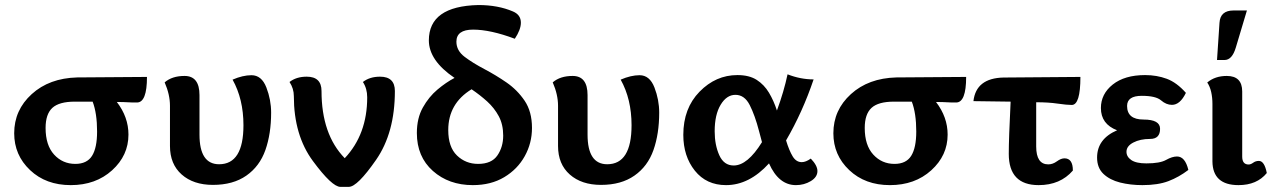

<svg xmlns="http://www.w3.org/2000/svg" viewBox="-20 -725 5045 759"><path d="M259.8 6.8Q161.6 6.8 98.9 -52.5Q36.1 -111.8 36.1 -198.2Q36.1 -290 105.5 -353Q174.8 -416 285.2 -418.9L561 -420.9Q561 -319.8 521.5 -319.8Q496.6 -319.8 482.9 -320.8Q469.2 -321.8 441.9 -321.8Q487.8 -262.2 487.8 -192.9Q487.8 -110.4 423.1 -51.8Q358.4 6.8 259.8 6.8ZM277.8 -77.1Q323.7 -77.1 343.8 -108.9Q363.8 -140.6 363.8 -205.1Q363.8 -276.9 346.2 -323.2H275.9Q213.9 -323.2 187 -298.6Q160.2 -273.9 160.2 -219.2Q160.2 -150.9 193.8 -114Q227.5 -77.1 277.8 -77.1Z M821.8 5.9Q744.6 5.9 698.2 -35.2Q651.9 -76.2 651.9 -147.9V-307.1Q651.9 -351.1 630.9 -399.4Q660.2 -424.8 709.5 -424.8Q768.6 -424.8 768.6 -349.1V-192.9Q768.6 -75.7 846.2 -75.7Q942.4 -75.7 942.4 -230Q942.4 -333 899.4 -410.2Q939.9 -427.7 974.1 -427.7Q1014.2 -427.7 1033 -379.2Q1051.8 -330.6 1051.8 -279.8Q1051.8 -196.3 1029.1 -131.8Q1006.3 -67.4 953.9 -30.8Q901.4 5.9 821.8 5.9Z M1431.6 -340.3Q1431.6 -375 1414.6 -400.9Q1441.4 -421.9 1482.4 -421.9Q1541 -421.9 1541 -365.2Q1541 -200.2 1466.8 -93.3Q1392.6 13.7 1358.9 13.7H1325.7Q1292.5 13.7 1217 -88.4Q1141.6 -190.4 1141.6 -345.2Q1141.6 -375 1124.5 -400.9Q1151.4 -421.9 1192.4 -421.9Q1251 -421.9 1251 -365.2Q1251 -193.8 1342.8 -99.6Q1431.6 -193.8 1431.6 -340.3Z M1849.1 6.8Q1754.4 6.8 1691.2 -49.3Q1627.9 -105.5 1627.9 -199.2Q1627.9 -257.8 1651.6 -300Q1675.3 -342.3 1709.2 -370.8Q1743.2 -399.4 1776.9 -417Q1675.3 -485.8 1675.3 -565.4Q1675.3 -700.7 1871.1 -705.1Q1948.7 -705.1 2007.8 -679.7Q2039.1 -666.5 2039.1 -635.3Q2039.1 -607.9 2015.1 -571.8Q1918.9 -607.9 1850.1 -607.9Q1784.2 -607.9 1784.2 -560.1Q1784.2 -524.9 1816.9 -500.2Q1849.6 -475.6 1894.8 -451.9Q1939.9 -428.2 1982.4 -398.9Q2024.9 -369.6 2054 -326.7Q2083 -283.7 2083 -219.2Q2083 -159.2 2054.4 -107.7Q2025.9 -56.2 1973.4 -24.7Q1920.9 6.8 1849.1 6.8ZM1870.1 -77.1Q1923.3 -77.1 1946.3 -110.6Q1969.2 -144 1969.2 -189Q1969.2 -232.9 1951.7 -265.6Q1934.1 -298.3 1905.8 -324Q1877.4 -349.6 1844.2 -372.1Q1752 -315.9 1752 -210.9Q1752 -143.6 1786.4 -110.4Q1820.8 -77.1 1870.1 -77.1Z M2356 5.9Q2278.8 5.9 2232.4 -35.2Q2186 -76.2 2186 -147.9V-307.1Q2186 -351.1 2165 -399.4Q2194.3 -424.8 2243.7 -424.8Q2302.7 -424.8 2302.7 -349.1V-192.9Q2302.7 -75.7 2380.4 -75.7Q2476.6 -75.7 2476.6 -230Q2476.6 -333 2433.6 -410.2Q2474.1 -427.7 2508.3 -427.7Q2548.3 -427.7 2567.1 -379.2Q2585.9 -330.6 2585.9 -279.8Q2585.9 -196.3 2563.2 -131.8Q2540.5 -67.4 2488 -30.8Q2435.5 5.9 2356 5.9Z M3126.5 6.8Q3058.1 6.8 3020 -79.1Q2941.9 6.8 2850.1 6.8Q2772.5 6.8 2726.8 -50.3Q2681.2 -107.4 2681.2 -191.9Q2681.2 -296.9 2745.4 -362.5Q2809.6 -428.2 2895 -428.2Q2941.9 -428.2 2971.4 -409.2Q3001 -390.1 3019.8 -358.6Q3038.6 -327.1 3051.3 -288.1Q3079.1 -363.8 3093.3 -431.2Q3144.5 -411.1 3196.3 -411.1Q3152.8 -282.2 3087.4 -169.9Q3099.6 -129.9 3113.5 -106.9Q3127.4 -84 3149.4 -84Q3165.5 -84 3185.1 -98.1Q3211.4 -70.8 3211.4 -48.8Q3211.4 -24.9 3185.1 -9Q3158.7 6.8 3126.5 6.8ZM2880.4 -70.8Q2935.1 -70.8 2992.2 -163.1L2980.5 -207Q2964.4 -269 2943.8 -309.6Q2923.3 -350.1 2887.2 -350.1Q2852.5 -350.1 2828.9 -311Q2805.2 -272 2805.2 -206.1Q2805.2 -151.9 2823.5 -111.3Q2841.8 -70.8 2880.4 -70.8Z M3498 6.8Q3399.9 6.8 3337.2 -52.5Q3274.4 -111.8 3274.4 -198.2Q3274.4 -290 3343.8 -353Q3413.1 -416 3523.4 -418.9L3799.3 -420.9Q3799.3 -319.8 3759.8 -319.8Q3734.9 -319.8 3721.2 -320.8Q3707.5 -321.8 3680.2 -321.8Q3726.1 -262.2 3726.1 -192.9Q3726.1 -110.4 3661.4 -51.8Q3596.7 6.8 3498 6.8ZM3516.1 -77.1Q3562 -77.1 3582 -108.9Q3602.1 -140.6 3602.1 -205.1Q3602.1 -276.9 3584.5 -323.2H3514.2Q3452.1 -323.2 3425.3 -298.6Q3398.4 -273.9 3398.4 -219.2Q3398.4 -150.9 3432.1 -114Q3465.8 -77.1 3516.1 -77.1Z M4085.9 6.8Q3967.8 6.8 3967.8 -116.7Q3967.8 -175.8 3975.1 -323.2L3828.1 -325.2Q3838.4 -416 3946.8 -418.5L4251 -420.9Q4251 -310.1 4216.8 -310.1Q4197.3 -310.1 4160.9 -315.4Q4124.5 -320.8 4076.2 -320.8V-146Q4076.2 -75.2 4124 -75.2Q4141.6 -75.2 4158 -87.2Q4174.3 -99.1 4188 -99.1Q4221.2 -99.1 4221.2 -50.8Q4171.4 6.8 4085.9 6.8Z M4496.1 6.8Q4448.7 6.8 4408 -3.4Q4367.2 -13.7 4342 -37.6Q4316.9 -61.5 4316.9 -102.1Q4316.9 -175.8 4396 -210Q4332 -234.4 4332 -297.9Q4332 -353.5 4378.9 -390.9Q4425.8 -428.2 4506.8 -428.2Q4552.7 -428.2 4592.3 -413.6Q4631.8 -398.9 4668 -357.9Q4645 -310.5 4612.8 -310.5Q4590.3 -310.5 4569.6 -328.4Q4548.8 -346.2 4493.7 -346.2Q4435.5 -346.2 4435.5 -306.2Q4435.5 -252.4 4500.7 -252.4Q4565.9 -252.4 4565.9 -215.8Q4565.9 -175.8 4526.6 -175.8Q4487.3 -175.8 4460.2 -161.6Q4433.1 -147.5 4433.1 -125Q4433.1 -105.5 4452.1 -92.3Q4471.2 -79.1 4511.7 -79.1Q4565.4 -79.1 4589.6 -92.8Q4613.8 -106.4 4632.8 -106.4Q4665 -106.4 4677.7 -53.2Q4640.6 -24.9 4599.1 -9Q4557.6 6.8 4496.1 6.8Z M4890.6 -106Q4890.6 -74.7 4916 -74.7Q4924.3 -74.7 4934.1 -81.8Q4943.8 -88.9 4956.5 -88.9Q4978.5 -88.9 4987.8 -41Q4948.7 6.8 4876 6.8Q4773.9 6.8 4772.9 -86.9V-314Q4772.9 -338.9 4768.1 -360.8Q4763.2 -382.8 4752.4 -398.9Q4783.2 -424.8 4829.6 -424.8Q4890.6 -424.8 4890.6 -363.3ZM4820.8 -487.8H4791L4800.8 -634.8Q4803.7 -683.6 4856.4 -683.6H4909.2L4865.2 -536.6Q4850.6 -487.8 4820.8 -487.8Z"/></svg>

Font: ALMAS
Style: Bold
Weight: 700
Designer: ALMAS Font/ by Husham Jawad Kadhim, derived from the Bainsely font by/ Paul James MIller
Foundry: High-Logic / Made with FontCreator
Version: Version 1.411;September 19, 2021;FontCreator 14.0.0.2814 32-